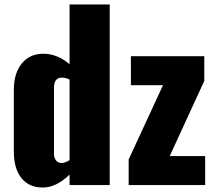

<svg xmlns="http://www.w3.org/2000/svg" viewBox="-20 -830 966 861"><path d="M172 11Q110 11 76 -31.5Q42 -74 42 -151V-427Q42 -501 77.5 -545Q113 -589 174 -589Q237 -589 292 -542V-810H472V0H292V-47Q232 11 172 11ZM557 0V-115L711 -448H567V-578H896V-467L741 -130H900V0ZM256 -99Q271 -99 292 -112V-473Q275 -482 258 -482Q222 -482 222 -436V-140Q222 -123 231 -111Q240 -99 256 -99Z"/></svg>

Font: Oswald Heavy
Style: Regular
Weight: 400
Designer: Vernon Adams
Foundry: Vernon Adams
Version: Version 4.101